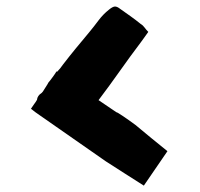

<svg xmlns="http://www.w3.org/2000/svg" viewBox="-20 -656 627 602"><path d="M312 -150Q260 -186 208 -222.5Q156 -259 104 -295Q97 -300 90.5 -304.5Q84 -309 77 -315Q82 -323 87 -329.5Q92 -336 96 -343Q97 -356 111 -365Q113 -367 114.5 -369Q116 -371 117 -373Q120 -378 123 -382.5Q126 -387 129 -392Q131 -397 135 -401Q136 -402 137 -403.5Q138 -405 139 -406Q144 -413 148.5 -419Q153 -425 157 -432L159 -431Q164 -436 168.5 -441.5Q173 -447 177 -453Q197 -479 217.5 -504Q238 -529 259 -554Q274 -572 288.5 -591.5Q303 -611 322 -626Q333 -635 340 -635.5Q347 -636 357 -628Q374 -616 389.5 -605Q405 -594 421 -581Q428 -577 433 -570Q438 -563 445 -556Q438 -546 432.5 -538.5Q427 -531 422 -524Q388 -479 355.5 -433Q323 -387 289 -342L345 -304Q346 -305 364 -293Q382 -281 405 -264Q429 -244 454.5 -223Q480 -202 505 -182L431 -74Q400 -94 370.5 -112.5Q341 -131 312 -150Z"/></svg>

Font: Palette Mosaic
Style: Regular
Weight: 400
Designer: Shibuyafont
Version: Version 1.001